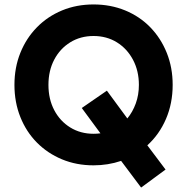

<svg xmlns="http://www.w3.org/2000/svg" viewBox="-20 -734 842 864"><path d="M401 10Q324 10 259 -17Q194 -44 146 -92.5Q98 -141 71.5 -207.5Q45 -274 45 -352Q45 -430 71.5 -496Q98 -562 146 -611Q194 -660 259 -687Q324 -714 401 -714Q478 -714 543.5 -687Q609 -660 656.5 -611Q704 -562 730.5 -496Q757 -430 757 -352Q757 -269 727 -199Q697 -129 643 -80L725 29L615 110L525 -10Q466 10 401 10ZM401 -132Q417 -132 432 -134L348 -248L461 -326L553 -201Q577 -230 591 -268.5Q605 -307 605 -352Q605 -415 578.5 -465Q552 -515 506 -543.5Q460 -572 401 -572Q342 -572 296 -543.5Q250 -515 224 -465.5Q198 -416 198 -352Q198 -288 224 -238.5Q250 -189 296 -160.5Q342 -132 401 -132Z"/></svg>

Font: Lexend Deca SemiBold
Style: Regular
Weight: 600
Designer: Bonnie Shaver-Troup, Thomas Jockin
Foundry: Lexend
Version: Version 1.008; ttfautohint (v1.8.4.7-5d5b)